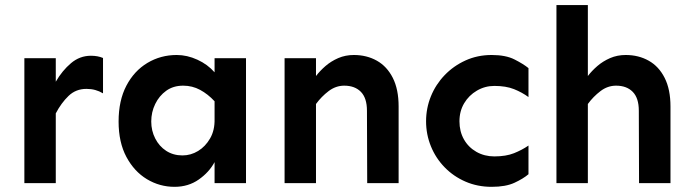

<svg xmlns="http://www.w3.org/2000/svg" viewBox="-20 -723 2733 758"><path d="M76.2 0V-493.2H200.2V0ZM200.2 -275.4V-400.4Q225.6 -444.3 260.3 -473.6Q294.9 -502.9 338.9 -502.9Q366.2 -502.9 386.7 -494.1V-354.5Q372.1 -363.3 356 -367.7Q339.8 -372.1 321.3 -372.1Q279.3 -372.1 250.5 -344.2Q221.7 -316.4 200.2 -275.4Z M668.9 14.6Q610.4 14.6 560.1 -15.6Q509.8 -45.9 479 -103.5Q448.2 -161.1 448.2 -243.2Q448.2 -326.2 479 -384.8Q509.8 -443.4 562 -474.6Q614.3 -505.9 677.7 -505.9Q718.8 -505.9 759.3 -487.3Q799.8 -468.8 827.1 -437.5V-493.2H951.2V0H827.1V-83Q805.7 -43 764.6 -14.2Q723.6 14.6 668.9 14.6ZM700.2 -109.4Q733.4 -109.4 762.2 -127Q791 -144.5 809.6 -176.8Q828.1 -209 827.1 -252.9V-323.2Q800.8 -351.6 770 -368.2Q739.3 -384.8 703.1 -384.8Q664.1 -384.8 636.2 -364.7Q608.4 -344.7 592.8 -312.5Q577.1 -280.3 577.1 -243.2Q577.1 -207 592.8 -176.3Q608.4 -145.5 636.2 -127.4Q664.1 -109.4 700.2 -109.4Z M1429.7 0 1428.7 -286.1Q1428.7 -335.9 1404.8 -360.4Q1380.9 -384.8 1338.9 -384.8Q1305.7 -384.8 1277.3 -363.3Q1249 -341.8 1227.5 -312.5V-422.9Q1243.2 -443.4 1265.1 -462.4Q1287.1 -481.4 1315.4 -493.7Q1343.8 -505.9 1377 -505.9Q1427.7 -505.9 1467.8 -483.4Q1507.8 -460.9 1530.8 -415.5Q1553.7 -370.1 1553.7 -302.7V0ZM1103.5 0V-493.2H1227.5V0Z M1920.9 14.6Q1865.2 14.6 1817.9 -5.9Q1770.5 -26.4 1735.4 -62.5Q1700.2 -98.6 1681.2 -145.5Q1662.1 -192.4 1662.1 -244.1Q1662.1 -295.9 1681.2 -342.8Q1700.2 -389.6 1735.4 -426.3Q1770.5 -462.9 1817.9 -484.4Q1865.2 -505.9 1920.9 -505.9Q1976.6 -505.9 2011.2 -488.3Q2045.9 -470.7 2066.4 -454.1V-339.8Q2041 -358.4 2009.3 -371.1Q1977.5 -383.8 1931.6 -383.8Q1894.5 -383.8 1862.8 -365.2Q1831.1 -346.7 1812.5 -315.4Q1793.9 -284.2 1793.9 -244.1Q1793.9 -204.1 1811.5 -172.9Q1829.1 -141.6 1860.8 -123.5Q1892.6 -105.5 1931.6 -105.5Q1977.5 -105.5 2009.3 -118.2Q2041 -130.9 2066.4 -148.4V-35.2Q2045.9 -17.6 2011.2 -1.5Q1976.6 14.6 1920.9 14.6Z M2502.9 0 2502 -286.1Q2502 -335.9 2478 -360.4Q2454.1 -384.8 2412.1 -384.8Q2378.9 -384.8 2350.6 -363.3Q2322.3 -341.8 2300.8 -312.5V-422.9Q2316.4 -443.4 2338.4 -462.4Q2360.4 -481.4 2388.7 -493.7Q2417 -505.9 2450.2 -505.9Q2501 -505.9 2541 -483.4Q2581.1 -460.9 2604 -415.5Q2627 -370.1 2627 -302.7V0ZM2176.8 0V-703.1H2300.8V0Z"/></svg>

Font: Sen
Style: Bold
Weight: 700
Designer: Kosal Sen, Philatype
Foundry: Philatype
Version: Version 2.000;gftools[0.9.31]